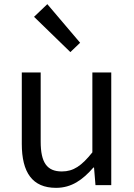

<svg xmlns="http://www.w3.org/2000/svg" viewBox="-20 -892 647 925"><path d="M250 13C325 13 379 -26 430 -85H433L440 0H516V-543H425V-158C373 -93 334 -66 278 -66C206 -66 176 -109 176 -210V-543H85V-199C85 -61 136 13 250 13ZM319 -641 366 -686 208 -872 144 -811Z"/></svg>

Font: Microsoft YaHei
Style: Regular
Weight: 400
Designer: Ryoko NISHIZUKA 西塚涼子 (kana, bopomofo & ideographs); Paul D. Hunt (Latin, Greek & Cyrillic); Sandoll Communications 산돌커뮤니
Foundry: Adobe
Version: Version 2.001;hotconv 1.0.111;makeotfexe 2.5.65597